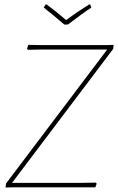

<svg xmlns="http://www.w3.org/2000/svg" viewBox="-20 -839 529 860"><path d="M384 -819 389 -805Q352 -781 284 -729H268Q216 -774 176 -805L184 -819H189Q229 -790 276 -749Q323 -784 379 -819ZM489 -638 487 -620 34 -20H344L409 -21L413 -16L407 0H39L5 1L7 -17L460 -617H160L105 -616L101 -621L107 -638L168 -637H454Z"/></svg>

Font: Alegreya Sans Thin
Style: Italic
Weight: 100
Italic angle: -7°
Designer: Juan Pablo del Peral
Foundry: Huerta Tipografica
Version: Version 2.007